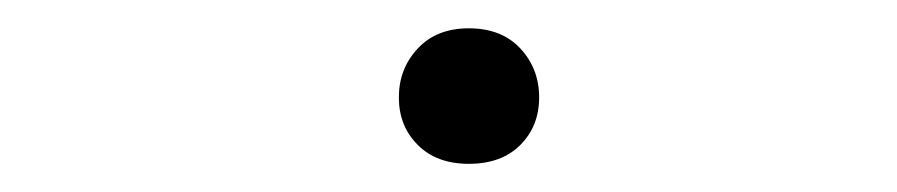

<svg xmlns="http://www.w3.org/2000/svg" viewBox="-20 -111 640 137"><path d="M264.6 -41.5Q264.6 -62 278.1 -76.4Q291.5 -90.8 314.5 -90.8Q337.9 -90.8 351.3 -76.4Q364.7 -62 364.7 -41.5Q364.7 -21 351.3 -7.6Q337.9 5.9 314.5 5.9Q291.5 5.9 278.1 -7.6Q264.6 -21 264.6 -41.5Z"/></svg>

Font: Roboto Mono Light
Style: Regular
Weight: 300
Designer: Google
Version: Version 2.000985; 2015; ttfautohint (v1.3)